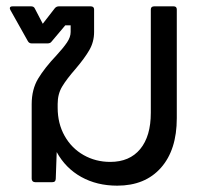

<svg xmlns="http://www.w3.org/2000/svg" viewBox="-20 -575 659 606"><path d="M528 -555Q538 -555 538 -545V-202Q538 -102 488 -45.5Q438 11 350 11Q286 11 236.5 -16.5Q187 -44 159 -95L156 -11Q156 0 145 0H91Q86 0 83 -3Q80 -6 80 -11V-246Q80 -293 100.5 -327Q121 -361 158 -400Q180 -424 191.5 -441Q203 -458 203 -474V-495H186L143 -444Q139 -438 130 -438H80Q72 -438 68 -445L13 -543Q11 -547 11 -549Q11 -555 20 -555H78Q87 -555 90 -548L115 -500L153 -549Q158 -555 166 -555H266Q277 -555 277 -545V-474Q277 -443 262 -417Q247 -391 218 -357Q190 -325 176 -301.5Q162 -278 162 -247V-235Q162 -185 184 -146Q206 -107 244 -85.5Q282 -64 328 -64Q389 -64 422.5 -104.5Q456 -145 456 -219V-545Q456 -555 467 -555Z"/></svg>

Font: LINE Seed Sans TH App
Style: Regular
Weight: 400
Designer: Dalton Maag Ltd | Thai characters by Cadson Demak Co.,Ltd.
Foundry: Dalton Maag Ltd
Version: Version 1.003